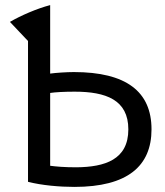

<svg xmlns="http://www.w3.org/2000/svg" viewBox="-20 -724 647 754"><path d="M273 -364C232 -364 197 -362 177 -359V-73C200 -70 232 -67 280 -67C392 -68 484 -97 484 -216C484 -332 396 -364 273 -364ZM177 -704V-435C197 -438 242 -441 270 -441C475 -441 575 -365 575 -216C575 -72 481 10 272 10C215 10 144 4 90 -10V-563L19 -638C62 -663 124 -690 177 -704Z"/></svg>

Font: Repo Regular
Style: Regular
Weight: 400
Designer: Stefan Peev
Foundry: Context Ltd
Version: Version 1.502